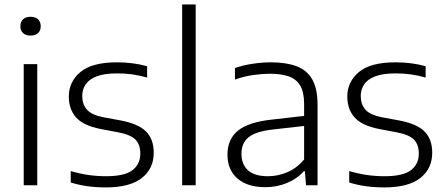

<svg xmlns="http://www.w3.org/2000/svg" viewBox="-20 -828 1992 858"><path d="M86 0V-541.5H146.5V0ZM116.5 -669Q95 -669 83 -680.2Q71 -691.5 71 -710.5Q71 -730.5 83 -741.8Q95 -753 116.5 -753Q138 -753 150 -741.8Q162 -730.5 162 -710.5Q162 -691.5 150 -680.2Q138 -669 116.5 -669Z M452.5 9.5Q409.5 9.5 371.2 4.2Q333 -1 296 -12.5V-63.5Q339.5 -51 377 -45.8Q414.5 -40.5 454 -40.5Q536 -40.5 571.5 -67.2Q607 -94 607 -141.5Q607 -182 585.5 -204Q564 -226 509 -236.5L430 -251.5Q353 -266.5 320.2 -303Q287.5 -339.5 287.5 -396.5Q287.5 -462.5 339.2 -506Q391 -549.5 503 -549.5Q539 -549.5 572.2 -545.2Q605.5 -541 637.5 -532V-481.5Q601.5 -491.5 570 -495.8Q538.5 -500 504 -500Q445.5 -500 411.2 -486.5Q377 -473 362.2 -450.2Q347.5 -427.5 347.5 -398.5Q347.5 -363.5 367.5 -339.2Q387.5 -315 442 -304L520.5 -289.5Q599 -274.5 633 -240Q667 -205.5 667 -145.5Q667 -74.5 613.8 -32.5Q560.5 9.5 452.5 9.5Z M794 0V-808H854.5V0Z M1166 8.5Q1086 8.5 1041.2 -30.2Q996.5 -69 996.5 -137Q996.5 -205.5 1043.2 -244Q1090 -282.5 1194.5 -293.5L1361 -312.5L1364 -268L1197 -249Q1122.5 -240.5 1090.8 -214.5Q1059 -188.5 1059 -141.5Q1059 -93.5 1088.2 -67Q1117.5 -40.5 1177.5 -40.5Q1221.5 -40.5 1263.5 -58.2Q1305.5 -76 1339 -115V-362.5Q1339 -416.5 1321.5 -445.8Q1304 -475 1269.8 -486.8Q1235.5 -498.5 1186 -498.5Q1153 -498.5 1112 -492.8Q1071 -487 1030 -472.5V-524Q1065.5 -536.5 1108.8 -543Q1152 -549.5 1191 -549.5Q1258.5 -549.5 1304.8 -532.2Q1351 -515 1375 -473.8Q1399 -432.5 1399 -360.5V0H1347.5L1342.5 -63H1338Q1309 -30 1263.5 -10.8Q1218 8.5 1166 8.5Z M1697 9.5Q1654 9.5 1615.8 4.2Q1577.5 -1 1540.5 -12.5V-63.5Q1584 -51 1621.5 -45.8Q1659 -40.5 1698.5 -40.5Q1780.5 -40.5 1816 -67.2Q1851.5 -94 1851.5 -141.5Q1851.5 -182 1830 -204Q1808.5 -226 1753.5 -236.5L1674.5 -251.5Q1597.5 -266.5 1564.8 -303Q1532 -339.5 1532 -396.5Q1532 -462.5 1583.8 -506Q1635.5 -549.5 1747.5 -549.5Q1783.5 -549.5 1816.8 -545.2Q1850 -541 1882 -532V-481.5Q1846 -491.5 1814.5 -495.8Q1783 -500 1748.5 -500Q1690 -500 1655.8 -486.5Q1621.5 -473 1606.8 -450.2Q1592 -427.5 1592 -398.5Q1592 -363.5 1612 -339.2Q1632 -315 1686.5 -304L1765 -289.5Q1843.5 -274.5 1877.5 -240Q1911.5 -205.5 1911.5 -145.5Q1911.5 -74.5 1858.2 -32.5Q1805 9.5 1697 9.5Z"/></svg>

Font: Encode Sans SemiExpanded Light
Style: Regular
Weight: 300
Width: 6
Designer: Multiple Designers
Foundry: Impallari Type
Version: Version 3.002